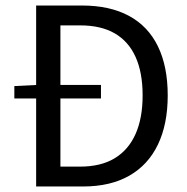

<svg xmlns="http://www.w3.org/2000/svg" viewBox="-20 -676 679 696"><path d="M32 -319V-364L113 -368H346V-319ZM111 0V-656H277Q378 -656 447.5 -618.5Q517 -581 552.5 -508Q588 -435 588 -330Q588 -226 552.5 -152Q517 -78 448.5 -39Q380 0 281 0ZM199 -72H270Q346 -72 396 -102.5Q446 -133 471.5 -190.5Q497 -248 497 -330Q497 -413 471.5 -469.5Q446 -526 396 -555Q346 -584 270 -584H199Z"/></svg>

Font: Assistant Medium
Style: Regular
Weight: 500
Designer: Hebrew By Ben Nathan, Latin by Paul Hunt
Version: Version 3.000